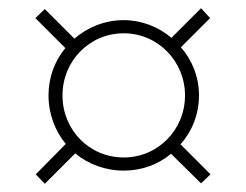

<svg xmlns="http://www.w3.org/2000/svg" viewBox="-20 -592 599 467"><path d="M89 -145 163 -219C194 -193 236 -177 281 -177C325 -177 365 -192 396 -218L469 -146L492 -168L419 -241C447 -272 464 -314 464 -360C464 -404 448 -445 420 -477L491 -548L469 -572L397 -500C365 -527 324 -543 281 -543C234 -543 192 -525 161 -498L89 -570L66 -548L139 -475C113 -444 98 -404 98 -360C98 -315 114 -273 140 -242L67 -168ZM281 -209C197 -209 132 -276 132 -360C132 -443 197 -511 281 -511C364 -511 430 -443 430 -360C430 -276 364 -209 281 -209Z"/></svg>

Font: Noto Serif Display ExtraLight
Style: Regular
Weight: 200
Designer: Monotype Design Team
Foundry: Monotype Imaging Inc.
Version: Version 2.009